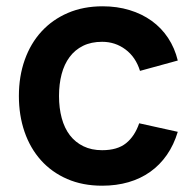

<svg xmlns="http://www.w3.org/2000/svg" viewBox="-20 -575 616 610"><path d="M304.5 15Q349.8 15 388.3 3.8Q426.8 -7.4 457.3 -29.1Q487.9 -50.8 510.2 -82.9Q532.4 -114.9 544.8 -156.2L422.2 -183.3Q408.1 -142.2 380.5 -120Q353 -97.8 304.5 -97.8Q270.8 -97.8 245.1 -110.3Q219.4 -122.8 202 -145.3Q184.7 -167.9 176.1 -199.8Q167.5 -231.7 167.5 -270Q167.5 -308 175.8 -339.5Q184.1 -370.9 201.1 -393.8Q218.2 -416.8 244 -429.5Q269.8 -442.2 304.5 -442.2Q346 -442.2 378.5 -418Q411.1 -393.8 424.8 -349.8L544.8 -382.7Q535.2 -422.4 514 -454.5Q492.8 -486.5 461.8 -508.8Q430.8 -531.1 391.4 -543Q352 -555 306.2 -555Q244.8 -555 195.7 -533.9Q146.6 -512.8 111.9 -475Q77.2 -437.2 58.6 -384.8Q40 -332.4 40 -270Q40 -208.5 58 -156.1Q76.1 -103.8 110.2 -65.8Q144.2 -27.8 193.3 -6.4Q242.4 15 304.5 15Z"/></svg>

Font: Vela Sans GX ExtLt
Style: Regular
Weight: 200
Designer: Principal design: Mikhail Sharanda - project Manrope.
Design modification: Ravid Balaliev
Foundry: Mikhail Sharanda
Version: Version 1.001